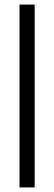

<svg xmlns="http://www.w3.org/2000/svg" viewBox="-20 -749 237 836"><path d="M65 -729H131V67H65Z"/></svg>

Font: Mona Sans Condensed
Style: Regular
Weight: 400
Width: 3
Designer: Deni Anggara
Foundry: GitHub
Version: Version 2.000